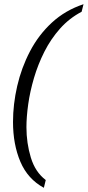

<svg xmlns="http://www.w3.org/2000/svg" viewBox="-20 -773 418 915"><path d="M189 122Q112 80 77 -2.5Q42 -85 42 -192Q42 -276 62 -363Q82 -450 123 -528.5Q164 -607 227.5 -665.5Q291 -724 378 -753L369 -717Q310 -686 266 -636.5Q222 -587 191.5 -526.5Q161 -466 142 -401.5Q123 -337 114.5 -276.5Q106 -216 106 -167Q106 -91 127 -22Q148 47 198 85Z"/></svg>

Font: Noto Serif Light
Style: Italic
Weight: 300
Italic angle: -12°
Designer: Monotype Design Team
Foundry: Monotype Imaging Inc.
Version: Version 2.013